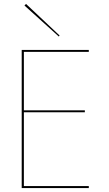

<svg xmlns="http://www.w3.org/2000/svg" viewBox="-20 -953 550 973"><path d="M92 0H430V-10H92ZM92 -690H430V-700H92ZM92 -384H410V-394H92ZM90 -700V0H101V-700ZM104 -925 278 -768 282 -773 112 -933Z"/></svg>

Font: Jost Thin
Style: Regular
Weight: 250
Version: Version 3.710